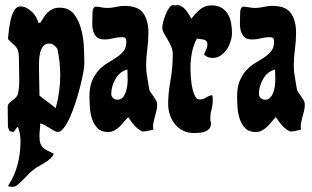

<svg xmlns="http://www.w3.org/2000/svg" viewBox="-20 -515 1219 749"><path d="M60 -490Q72 -490 83.5 -484Q95 -478 104.5 -469Q114 -460 120.5 -448.5Q127 -437 130 -426H137Q145 -438 151.5 -448.5Q158 -459 166.5 -467Q175 -475 186 -480Q197 -485 213 -485Q249 -485 268.5 -460Q288 -435 297 -400Q306 -365 307.5 -327.5Q309 -290 309 -265Q309 -254 304.5 -230Q300 -206 292.5 -176.5Q285 -147 275 -116Q265 -85 253.5 -59Q242 -33 229.5 -16.5Q217 0 205 0Q200 0 192 -4.5Q184 -9 174.5 -15Q165 -21 155 -26.5Q145 -32 137 -34Q137 -22 135.5 -9.5Q134 3 134 15Q134 34 137.5 44.5Q141 55 148.5 61.5Q156 68 166 73Q176 78 190 85Q185 96 176 104Q167 112 156 119Q145 126 133.5 132Q122 138 113 145Q95 159 79.5 176.5Q64 194 46 208Q37 214 26 214Q22 214 18.5 213Q15 212 11 211Q37 171 48.5 127.5Q60 84 60 36Q60 6 50 -20Q45 -18 39.5 -9Q34 0 31 0Q29 0 28 0Q27 0 25 -2Q17 -2 15 -8.5Q13 -15 11 -20L10 -98Q10 -106 15.5 -112Q21 -118 28.5 -123.5Q36 -129 42 -135Q48 -141 50 -149Q56 -176 55 -211.5Q54 -247 54 -275Q54 -296 52.5 -307.5Q51 -319 46 -327Q41 -335 32.5 -342Q24 -349 11 -363Q12 -375 14.5 -396.5Q17 -418 22 -439Q27 -460 36 -475Q45 -490 60 -490ZM172 -345Q156 -345 148 -334.5Q140 -324 136.5 -309Q133 -294 132.5 -278Q132 -262 132 -252Q132 -224 133 -197Q134 -170 134 -142Q150 -129 166 -117.5Q182 -106 197 -93Q215 -156 215 -223Q215 -272 204 -324Q199 -332 191 -338.5Q183 -345 172 -345Z M351 -489Q363 -489 375 -486.5Q387 -484 399 -484Q416 -484 432.5 -488Q449 -492 466 -492Q519 -492 539 -463.5Q559 -435 559 -387Q559 -355 554.5 -322.5Q550 -290 550 -258Q550 -238 554 -216Q558 -194 561 -174Q562 -163 567.5 -155Q573 -147 578.5 -139.5Q584 -132 588.5 -124Q593 -116 593 -106Q593 -93 590 -82Q587 -71 584 -59.5Q581 -48 578.5 -36Q576 -24 578 -9Q567 -7 557 -4.5Q547 -2 536 -2Q518 -10 504.5 -25.5Q491 -41 480 -58Q471 -49 463 -39Q455 -29 446 -20.5Q437 -12 426 -6Q415 0 401 0Q375 0 360.5 -15Q346 -30 339 -51.5Q332 -73 330.5 -97Q329 -121 329 -139Q329 -176 339.5 -200.5Q350 -225 366 -242Q382 -259 401 -270Q420 -281 436 -292Q452 -303 462.5 -316.5Q473 -330 473 -351Q473 -362 469.5 -366Q466 -370 455 -370Q438 -370 421.5 -365.5Q405 -361 388 -361Q366 -361 356 -371.5Q346 -382 342.5 -398Q339 -414 340 -433Q341 -452 341 -468Q341 -474 343 -479.5Q345 -485 351 -489ZM414 -149Q414 -139 421 -132.5Q428 -126 438 -126Q451 -126 458.5 -134.5Q466 -143 470.5 -155.5Q475 -168 476.5 -181.5Q478 -195 478 -204L477 -244Q447 -236 430.5 -207Q414 -178 414 -149Z M655 -495 664 -494Q676 -497 685.5 -492Q695 -487 702.5 -478.5Q710 -470 716 -460Q722 -450 727 -442Q741 -462 760 -478Q779 -494 805 -494Q829 -494 844.5 -484.5Q860 -475 869 -460Q878 -445 881.5 -425.5Q885 -406 885 -386Q885 -371 879.5 -353.5Q874 -336 864.5 -322Q855 -308 841 -298.5Q827 -289 809 -289Q789 -289 776 -302Q779 -312 784 -321Q789 -330 789 -341Q789 -350 785 -354.5Q781 -359 775 -360.5Q769 -362 761.5 -362.5Q754 -363 748 -365Q734 -338 728.5 -308.5Q723 -279 723 -249Q723 -237 724 -220.5Q725 -204 727.5 -186.5Q730 -169 735 -154Q740 -139 748 -130Q754 -127 760 -127Q773 -127 784 -134.5Q795 -142 808 -144Q809 -139 809.5 -135.5Q810 -132 810 -127Q810 -105 804.5 -85Q799 -65 801 -43Q803 -40 803 -33Q803 -20 796 -12.5Q789 -5 779 -1.5Q769 2 757.5 3Q746 4 737 4Q713 4 694 -5.5Q675 -15 662.5 -30.5Q650 -46 643 -66.5Q636 -87 636 -110Q636 -151 645 -201.5Q654 -252 654 -302Q654 -320 647.5 -334.5Q641 -349 633.5 -361.5Q626 -374 619.5 -385.5Q613 -397 613 -408Q613 -414 616.5 -428.5Q620 -443 626 -458Q632 -473 639.5 -484Q647 -495 655 -495Z M927 -489Q939 -489 951 -486.5Q963 -484 975 -484Q992 -484 1008.5 -488Q1025 -492 1042 -492Q1095 -492 1115 -463.5Q1135 -435 1135 -387Q1135 -355 1130.5 -322.5Q1126 -290 1126 -258Q1126 -238 1130 -216Q1134 -194 1137 -174Q1138 -163 1143.5 -155Q1149 -147 1154.5 -139.5Q1160 -132 1164.5 -124Q1169 -116 1169 -106Q1169 -93 1166 -82Q1163 -71 1160 -59.5Q1157 -48 1154.5 -36Q1152 -24 1154 -9Q1143 -7 1133 -4.5Q1123 -2 1112 -2Q1094 -10 1080.5 -25.5Q1067 -41 1056 -58Q1047 -49 1039 -39Q1031 -29 1022 -20.5Q1013 -12 1002 -6Q991 0 977 0Q951 0 936.5 -15Q922 -30 915 -51.5Q908 -73 906.5 -97Q905 -121 905 -139Q905 -176 915.5 -200.5Q926 -225 942 -242Q958 -259 977 -270Q996 -281 1012 -292Q1028 -303 1038.5 -316.5Q1049 -330 1049 -351Q1049 -362 1045.5 -366Q1042 -370 1031 -370Q1014 -370 997.5 -365.5Q981 -361 964 -361Q942 -361 932 -371.5Q922 -382 918.5 -398Q915 -414 916 -433Q917 -452 917 -468Q917 -474 919 -479.5Q921 -485 927 -489ZM990 -149Q990 -139 997 -132.5Q1004 -126 1014 -126Q1027 -126 1034.5 -134.5Q1042 -143 1046.5 -155.5Q1051 -168 1052.5 -181.5Q1054 -195 1054 -204L1053 -244Q1023 -236 1006.5 -207Q990 -178 990 -149Z"/></svg>

Font: Reclame
Style: Regular
Weight: 400
Designer: Peter Wiegel
Foundry: Peter Wiegel
Version: Version 1.000